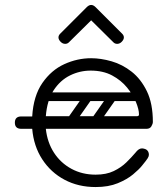

<svg xmlns="http://www.w3.org/2000/svg" viewBox="-20 -745 677 775"><path d="M366 10Q296 10 240.5 -19.5Q185 -49 150.5 -102Q116 -155 110 -225H66Q40 -225 40 -250Q40 -275 66 -275H110Q115 -358 151 -410Q187 -462 239.5 -486Q292 -510 348 -510Q387 -510 430.5 -497.5Q474 -485 511.5 -455.5Q549 -426 573 -376.5Q597 -327 597 -253Q597 -245 591 -235Q585 -225 571 -225H165Q171 -170 198 -128.5Q225 -87 268.5 -63.5Q312 -40 366 -40Q409 -40 439 -54.5Q469 -69 490 -89.5Q511 -110 527 -129Q533 -137 539.5 -141.5Q546 -146 553 -146Q557 -146 562.5 -144.5Q568 -143 571 -141Q581 -134 581 -120Q581 -114 576 -106Q571 -98 553 -76Q541 -61 517 -41Q493 -21 455.5 -5.5Q418 10 366 10ZM165 -276H533Q541 -276 541 -283Q541 -303 529 -332.5Q517 -362 493 -391.5Q469 -421 432.5 -440.5Q396 -460 346 -460Q302 -460 262.5 -440.5Q223 -421 196.5 -380.5Q170 -340 165 -276ZM451 -372H554V-337H451ZM345 -366Q358 -356 349 -343L283 -249Q274 -235 258 -246Q245 -256 254 -269L320 -363Q324 -368 331 -369.5Q338 -371 345 -366ZM443 -366Q456 -356 447 -343L381 -249Q372 -235 356 -246Q343 -256 352 -269L418 -363Q422 -368 429 -369.5Q436 -371 443 -366ZM147 -259Q147 -276 164 -276H496Q513 -276 513 -259Q513 -241 497 -241H165Q147 -241 147 -259ZM147 -355Q147 -372 164 -372H496Q513 -372 513 -355Q513 -337 497 -337H165Q147 -337 147 -355ZM258 -574Q252 -568 243 -568Q233 -568 225 -576Q216 -585 216 -594Q216 -602 223 -609L330 -716Q339 -725 348 -725Q357 -725 366 -716L473 -609Q480 -602 480 -594Q480 -585 471 -576Q463 -568 453 -568Q444 -568 438 -574L348 -663Z"/></svg>

Font: Agu Display Uzo
Style: Regular
Weight: 400
Version: Version 1.103